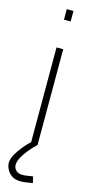

<svg xmlns="http://www.w3.org/2000/svg" viewBox="-141 -735 471 969"><g transform="rotate(15 95.0 -250.0)"><path d="M79 200Q49 200 31 187Q13 174 5 156.5Q-3 139 -3 125Q-3 104 10.5 80Q24 56 43 33Q62 10 80 -6L114 0Q91 22 72.5 45Q54 68 43.5 88.5Q33 109 33 126Q33 142 45 154Q57 166 80 166Q91 166 106.5 163.5Q122 161 133 159L141 192Q129 194 111 197Q93 200 79 200ZM79 0V-500H114V0ZM79 -645V-700H114V-645Z"/></g></svg>

Font: Cairo Play ExtraLight
Style: Regular
Weight: 250
Version: Version 3.119